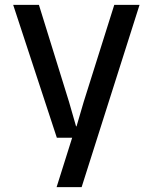

<svg xmlns="http://www.w3.org/2000/svg" viewBox="-20 -580 627 790"><path d="M34.2 -560.1H140.1L264.2 -160.2L293 -60.1H294.9L324.2 -160.2L450.2 -560.1H554.2L315.9 189.9H212.9L276.9 -13.2H213.9Z"/></svg>

Font: TASA Explorer Medium
Style: Regular
Weight: 500
Designer: Weizhong Zhang
Foundry: Local Remote
Version: Version 1.000;Glyphs 3.1.2 (3151)